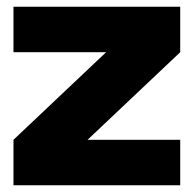

<svg xmlns="http://www.w3.org/2000/svg" viewBox="-20 -550 575 570"><path d="M515 -395 240 -135H515V0H20V-135L295 -395H20V-530H515Z"/></svg>

Font: Russo One
Style: Regular
Weight: 400
Designer: Jovanny lemonad
Foundry: Jovanny Lemonad
Version: Version 1.001